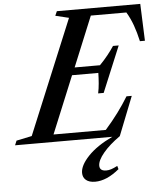

<svg xmlns="http://www.w3.org/2000/svg" viewBox="-130 -817 941 1125"><g transform="rotate(-5 340.0 -254.5)"><path d="M-65.5 0 -54.5 -26.5 36.5 -45.5 314.5 -716.5 235.5 -735.5 247 -761.5H737.5L746 -544H716.5Q705 -596 689.5 -639Q674 -682 652 -718.5H443L322 -424H471Q497 -450.5 519 -478Q541 -505.5 557 -530H590.5L478.5 -260.5H446Q452 -288.5 454.5 -319.8Q457 -351 457.5 -380H303L164.5 -43.5H472Q514 -91 548 -137Q582 -183 610 -229H641L550.5 0ZM384 253.5Q349 253.5 330.2 237.8Q311.5 222 311.5 195.5Q311.5 151.5 362.5 97.8Q413.5 44 506.5 0H550.5Q488 44 451.8 87.5Q415.5 131 415.5 162Q415.5 193.5 454.5 193.5Q468 193.5 482.8 189Q497.5 184.5 520.5 172.5L526 192Q452 253.5 384 253.5Z"/></g></svg>

Font: Libre Caslon Text Medium Italic
Style: Regular
Weight: 500
Italic angle: -22.583°
Designer: Pablo Impallari, Rodrigo Fuenzalida, Katja Schimmel
Foundry: Pablo Impallari, Rodrigo Fuenzalida
Version: Version 2.000